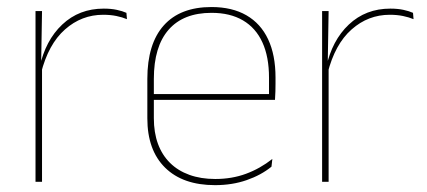

<svg xmlns="http://www.w3.org/2000/svg" viewBox="-20 -517 1214 546"><path d="M96.5 -308.5 87 -320.5 92.5 -325Q109 -402 157 -447.2Q205 -492.5 275 -492.5Q296 -492.5 312.2 -489Q328.5 -485.5 339.5 -480.5L341 -462.5Q328 -468 311 -471.5Q294 -475 273.5 -475Q212 -475 164.8 -433.2Q117.5 -391.5 96.5 -308.5ZM81 0V-485.5H99.5L97 -335L99.5 -332.5V0Z M591.5 9.5Q500 9.5 449.5 -40.2Q399 -90 399 -180.5V-292.5Q399 -392.5 445.8 -444.8Q492.5 -497 581.5 -497Q640 -497 680.8 -473.5Q721.5 -450 742.5 -405.2Q763.5 -360.5 763.5 -296.5V-279.5Q763.5 -268.5 763.2 -257.5Q763 -246.5 762 -233H745Q745 -250.5 745 -266.5Q745 -282.5 745 -296Q745 -355.5 726.2 -396.5Q707.5 -437.5 671 -459Q634.5 -480.5 581.5 -480.5Q501.5 -480.5 459.5 -432.5Q417.5 -384.5 417.5 -292.5V-243.5V-239.5V-181Q417.5 -140 429.2 -108Q441 -76 463.5 -53.8Q486 -31.5 518.5 -19.8Q551 -8 592 -8Q639.5 -8 679.5 -22.8Q719.5 -37.5 754.5 -65L752 -43Q722.5 -19 681.5 -4.8Q640.5 9.5 591.5 9.5ZM407.5 -233V-249.5H755.5V-233Z M911.5 -308.5 902 -320.5 907.5 -325Q924 -402 972 -447.2Q1020 -492.5 1090 -492.5Q1111 -492.5 1127.2 -489Q1143.5 -485.5 1154.5 -480.5L1156 -462.5Q1143 -468 1126 -471.5Q1109 -475 1088.5 -475Q1027 -475 979.8 -433.2Q932.5 -391.5 911.5 -308.5ZM896 0V-485.5H914.5L912 -335L914.5 -332.5V0Z"/></svg>

Font: Anek Gujarati Thin
Style: Regular
Weight: 250
Version: Version 1.003